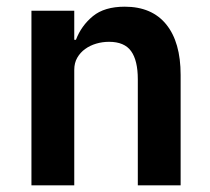

<svg xmlns="http://www.w3.org/2000/svg" viewBox="-20 -554 628 574"><path d="M74 0V-522H202V-435H207Q223 -477 257.5 -505.5Q292 -534 353 -534Q434 -534 477 -481Q520 -428 520 -330V0H392V-317Q392 -373 372 -401Q352 -429 306 -429Q286 -429 267.5 -423.5Q249 -418 234.5 -407.5Q220 -397 211 -381.5Q202 -366 202 -345V0Z"/></svg>

Font: IBM Plex Sans SmBld
Style: Regular
Weight: 600
Designer: Mike Abbink, Paul van der Laan, Pieter van Rosmalen
Foundry: Bold Monday
Version: Version 3.005